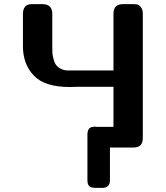

<svg xmlns="http://www.w3.org/2000/svg" viewBox="-20 -714 804 929"><path d="M91 -490V-646Q91 -694 134 -694Q134 -694 185 -694Q233 -694 233 -647V-484Q233 -469 233.5 -458.5Q234 -448 238.5 -430Q243 -412 250.5 -401Q258 -390 273.5 -381.5Q289 -373 311 -373H529V-648Q529 -694 575 -694H621Q635 -694 643.5 -692.5Q652 -691 661.5 -680Q671 -669 671 -647V-48Q671 -21 659 -10.5Q647 0 623 0H512V158Q512 195 475 195H443Q421 195 412 187Q403 179 403 156V-61Q403 -81 410.5 -91Q418 -101 441 -101Q442 -101 445 -100.5Q448 -100 450 -100H529V-294H353Q347 -294 335 -293.5Q323 -293 317 -293Q196 -293 143.5 -348.5Q91 -404 91 -490Z"/></svg>

Font: CMU Sans Serif
Style: Bold
Weight: 700
Version: Version 0.7.0